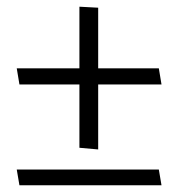

<svg xmlns="http://www.w3.org/2000/svg" viewBox="-20 -554 532 573"><path d="M454 -350H273V-531L217 -534V-350H30L38 -302H217V-113L273 -108V-302H462ZM454 -48H30L38 -1H462Z"/></svg>

Font: Catamaran Light
Style: Regular
Weight: 300
Designer: Pria Ravichandran
Version: Version 2.000